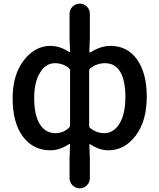

<svg xmlns="http://www.w3.org/2000/svg" viewBox="-20 -815 881 1061"><path d="M364.3 168.9V59.6L367.2 -15.6Q367.2 -17.6 365.2 -18.6Q363.3 -19.5 361.3 -18.6Q309.6 15.6 258.8 15.6Q163.1 15.6 106.4 -60.5Q49.8 -136.7 49.8 -271.5Q49.8 -401.4 111.3 -481.4Q172.9 -561.5 258.8 -561.5Q310.5 -561.5 361.3 -528.3Q363.3 -527.3 365.2 -528.3Q367.2 -529.3 367.2 -532.2L364.3 -605.5V-738.3Q364.3 -761.7 380.9 -778.3Q397.5 -794.9 420.9 -794.9Q444.3 -794.9 460.4 -778.3Q476.6 -761.7 476.6 -738.3V-605.5L473.6 -529.3Q473.6 -526.4 475.6 -525.4Q477.5 -524.4 479.5 -525.4Q537.1 -561.5 589.8 -561.5Q684.6 -561.5 737.8 -485.8Q791 -410.2 791 -281.2Q791 -145.5 729.5 -64.9Q668 15.6 579.1 15.6Q528.3 15.6 479.5 -17.6Q477.5 -18.6 475.6 -17.6Q473.6 -16.6 473.6 -14.6L476.6 59.6V168.9Q476.6 192.4 460.4 209Q444.3 225.6 420.9 225.6Q397.5 225.6 380.9 209Q364.3 192.4 364.3 168.9ZM287.1 -79.1Q329.1 -79.1 361.3 -109.4Q367.2 -114.3 367.2 -122.1V-425.8Q367.2 -433.6 361.3 -438.5Q327.1 -465.8 283.2 -465.8Q233.4 -465.8 201.2 -413.6Q168.9 -361.3 168.9 -273.4Q168.9 -179.7 199.7 -129.4Q230.5 -79.1 287.1 -79.1ZM555.7 -79.1Q608.4 -79.1 640.6 -132.3Q672.9 -185.5 672.9 -279.3Q672.9 -368.2 645 -417Q617.2 -465.8 559.6 -465.8Q516.6 -465.8 478.5 -437.5Q472.7 -432.6 472.7 -424.8V-119.1Q472.7 -111.3 478.5 -107.4Q513.7 -79.1 555.7 -79.1Z"/></svg>

Font: Gen Jyuu Gothic Medium
Style: Regular
Weight: 500
Designer: [Source Han Sans]
Ryoko NISHIZUKA  (kana & ideographs); Paul D. Hunt (Latin, Greek & Cyrillic); Wenlong ZHANG  (bopomofo
Version: Version 1.002.20150607